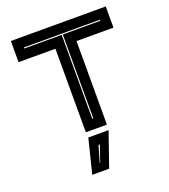

<svg xmlns="http://www.w3.org/2000/svg" viewBox="-169 -820 1062 1206"><g transform="rotate(-20 362.0 -217.5)"><path d="M291.5 0V-558.5H45V-700H679.5V-558.5H432.5V0ZM358.5 -66H365.5V-627H616.5V-634H108V-627H358.5ZM238 265 295 36H430.5L351 265ZM307.5 212H310.5L348 102H339Z"/></g></svg>

Font: Tourney Expanded ExtraBold
Style: Regular
Weight: 800
Width: 7
Designer: Tyler Finck
Foundry: Etcetera Type Co
Version: Version 1.010; ttfautohint (v1.8.3)